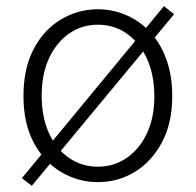

<svg xmlns="http://www.w3.org/2000/svg" viewBox="-20 -577 634 622"><path d="M297 13Q233 13 177.5 -20Q122 -53 89 -115.5Q56 -178 56 -266Q56 -355 89 -418Q122 -481 177.5 -514Q233 -547 297 -547Q345 -547 389 -528Q433 -509 466.5 -473Q500 -437 519 -384.5Q538 -332 538 -266Q538 -178 504.5 -115.5Q471 -53 416.5 -20Q362 13 297 13ZM297 -37Q349 -37 390.5 -65.5Q432 -94 456 -145Q480 -196 480 -264Q480 -335 456 -387Q432 -439 391 -468Q350 -497 297 -497Q245 -497 203.5 -468Q162 -439 138.5 -387.5Q115 -336 115 -268Q115 -198 138.5 -146Q162 -94 203.5 -65.5Q245 -37 297 -37ZM83 25 51 0 511 -557 544 -531Z"/></svg>

Font: Noto Sans KR Thin Light
Style: Regular
Weight: 300
Version: Version 2.004-H2;hotconv 1.0.118;makeotfexe 2.5.65603